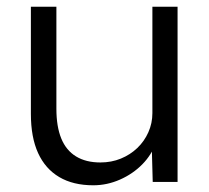

<svg xmlns="http://www.w3.org/2000/svg" viewBox="-20 -542 622 572"><path d="M72 -203V-522H148V-218Q148 -165 162.5 -129.5Q177 -94 206.5 -76Q236 -58 279 -58Q312 -58 340 -69.5Q368 -81 389 -101Q410 -121 422 -148Q434 -175 434 -205V-522H509V0H435L432 -110L444 -116Q432 -81 404 -52.5Q376 -24 337.5 -7Q299 10 258 10Q198 10 156.5 -14.5Q115 -39 93.5 -86Q72 -133 72 -203Z"/></svg>

Font: Mach Light
Style: Regular
Weight: 300
Version: Version 1.002